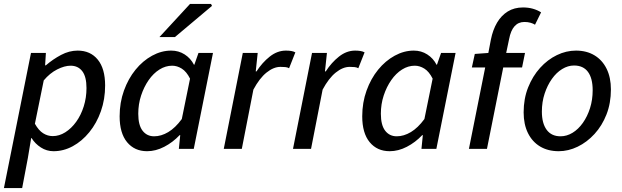

<svg xmlns="http://www.w3.org/2000/svg" viewBox="-34 -759 3172 979"><path d="M-14 200 124 -489H200L196 -426H200Q236 -457 277.5 -479Q319 -501 362 -501Q427 -501 464.5 -455Q502 -409 502 -323Q502 -253 480.5 -192Q459 -131 421.5 -85Q384 -39 337 -13.5Q290 12 239 12Q204 12 174.5 -7Q145 -26 127 -55H125L108 47L79 200ZM235 -65Q268 -65 299 -84.5Q330 -104 354.5 -138Q379 -172 393 -216.5Q407 -261 407 -310Q407 -368 385.5 -396Q364 -424 326 -424Q295 -424 257.5 -405Q220 -386 189 -349L144 -128Q163 -94 186 -79.5Q209 -65 235 -65Z M716 12Q652 12 614 -34Q576 -80 576 -166Q576 -236 598 -297Q620 -358 657 -403.5Q694 -449 741.5 -475Q789 -501 839 -501Q877 -501 907.5 -481.5Q938 -462 955 -429H957L978 -489H1052L954 0H878L885 -70H882Q847 -33 803.5 -10.5Q760 12 716 12ZM752 -64Q788 -64 824 -85.5Q860 -107 893 -152L935 -358Q917 -394 893 -409Q869 -424 844 -424Q810 -424 779 -404.5Q748 -385 724 -350.5Q700 -316 685.5 -272Q671 -228 671 -179Q671 -121 693 -92.5Q715 -64 752 -64ZM779 -570 935 -739H1042L1047 -729L858 -570Z M1107 0 1204 -489H1280L1270 -395H1274Q1303 -440 1341.5 -470.5Q1380 -501 1424 -501Q1439 -501 1451 -499Q1463 -497 1472 -492L1440 -411Q1432 -416 1420.5 -417Q1409 -418 1396 -418Q1361 -418 1325 -389Q1289 -360 1258 -302L1199 0Z M1460 0 1557 -489H1633L1623 -395H1627Q1656 -440 1694.5 -470.5Q1733 -501 1777 -501Q1792 -501 1804 -499Q1816 -497 1825 -492L1793 -411Q1785 -416 1773.5 -417Q1762 -418 1749 -418Q1714 -418 1678 -389Q1642 -360 1611 -302L1552 0Z M1953 12Q1889 12 1851 -34Q1813 -80 1813 -166Q1813 -236 1835 -297Q1857 -358 1894 -403.5Q1931 -449 1978.5 -475Q2026 -501 2076 -501Q2114 -501 2144.5 -481.5Q2175 -462 2192 -429H2194L2215 -489H2289L2191 0H2115L2122 -70H2119Q2084 -33 2040.5 -10.5Q1997 12 1953 12ZM1989 -64Q2025 -64 2061 -85.5Q2097 -107 2130 -152L2172 -358Q2154 -394 2130 -409Q2106 -424 2081 -424Q2047 -424 2016 -404.5Q1985 -385 1961 -350.5Q1937 -316 1922.5 -272Q1908 -228 1908 -179Q1908 -121 1930 -92.5Q1952 -64 1989 -64Z M2357 0 2440 -415H2372L2387 -484L2456 -489L2469 -557Q2479 -607 2500.5 -643.5Q2522 -680 2555 -700.5Q2588 -721 2633 -721Q2660 -721 2683 -714.5Q2706 -708 2725 -696L2694 -633Q2685 -639 2671 -643Q2657 -647 2640 -647Q2609 -647 2589.5 -625Q2570 -603 2562 -560L2547 -489H2643L2628 -415H2532L2449 0Z M2815 12Q2760 12 2720 -12Q2680 -36 2658 -80.5Q2636 -125 2636 -186Q2636 -256 2659 -313.5Q2682 -371 2720 -413Q2758 -455 2805.5 -478Q2853 -501 2903 -501Q2957 -501 2997 -477Q3037 -453 3059 -408.5Q3081 -364 3081 -303Q3081 -233 3058.5 -175.5Q3036 -118 2997.5 -76Q2959 -34 2911.5 -11Q2864 12 2815 12ZM2824 -64Q2856 -64 2885.5 -82Q2915 -100 2938 -132.5Q2961 -165 2974.5 -207.5Q2988 -250 2988 -299Q2988 -360 2964 -392.5Q2940 -425 2893 -425Q2862 -425 2832.5 -407Q2803 -389 2780 -356.5Q2757 -324 2743 -281.5Q2729 -239 2729 -190Q2729 -130 2753.5 -97Q2778 -64 2824 -64Z"/></svg>

Font: Source Sans 3 Medium
Style: Italic
Weight: 500
Italic angle: -11°
Designer: Paul D. Hunt
Foundry: Adobe
Version: Version 3.052;hotconv 1.1.0;makeotfexe 2.6.0